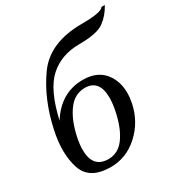

<svg xmlns="http://www.w3.org/2000/svg" viewBox="-179 -888 976 1032"><g transform="rotate(-30 309.5 -372.5)"><path d="M222.7 -30.8Q283.7 -30.8 323 -85Q362.3 -139.2 381.3 -229Q391.6 -276.4 391.6 -313.5Q391.6 -426.3 302.2 -426.3Q238.3 -426.3 196.5 -369.1Q154.8 -312 135.3 -220.7Q126 -177.2 126 -143.6Q126 -30.8 222.7 -30.8ZM212.4 12.7Q81.1 12.7 49.3 -83Q32.7 -133.3 32.7 -193.8Q32.7 -249 46.4 -313Q83.5 -486.3 172.6 -609.4Q261.7 -732.4 462.4 -732.4Q582.5 -732.4 598.1 -758.3H618.7Q590.8 -706.5 547.6 -675.5Q504.4 -644.5 396.5 -644.5Q282.7 -644.5 209 -578.1Q135.3 -511.7 97.2 -341.3Q177.7 -469.2 314.5 -469.2Q412.1 -469.2 457 -399.4Q487.3 -352.1 487.3 -289.6Q487.3 -259.3 480.5 -226.1Q458.5 -123 383.5 -55.2Q308.6 12.7 212.4 12.7Z"/></g></svg>

Font: Munson
Style: Italic
Weight: 400
Italic angle: -12°
Designer: Paul James MIller
Foundry: High-Logic / Made with FontCreator
Version: Version 2.10;May 5, 2019;FontCreator 11.5.0.2430 64-bit